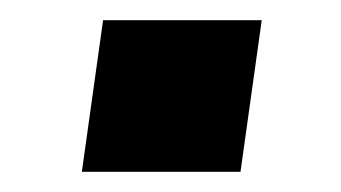

<svg xmlns="http://www.w3.org/2000/svg" viewBox="-20 -362 337 190"><path d="M61 -192 82 -342H239L218 -192Z"/></svg>

Font: Finlandica
Style: Italic
Weight: 400
Italic angle: -8°
Designer: Niklas Ekholm, Juho Hiilivirta, Jaakko Suomalainen
Foundry: Helsinki Type Studio
Version: Version 1.064